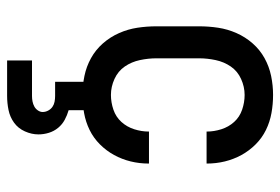

<svg xmlns="http://www.w3.org/2000/svg" viewBox="-144 -424 788 540"><g transform="rotate(90 250.0 -154.0)"><path d="M247 8Q220 8 193.5 2.5Q167 -3 143.5 -16Q120 -29 102 -49.5Q84 -70 73 -95Q62 -120 58 -146.5Q54 -173 54 -200V-320Q54 -347 58 -373.5Q62 -400 73 -425Q84 -450 102 -470.5Q120 -491 143.5 -504Q167 -517 193.5 -522.5Q220 -528 247 -528Q273 -528 298 -523.5Q323 -519 345.5 -508Q368 -497 386 -479Q404 -461 416 -439Q428 -417 434 -392.5Q440 -368 440 -342Q440 -342 440 -341.5Q440 -341 440 -341H350Q350 -341 350 -341Q350 -341 350 -342Q350 -362 343.5 -382.5Q337 -403 323 -418.5Q309 -434 288.5 -441Q268 -448 247 -448Q224 -448 202 -438Q180 -428 167 -409Q154 -390 149 -366.5Q144 -343 144 -320V-200Q144 -177 149 -153.5Q154 -130 167 -111Q180 -92 202 -82Q224 -72 247 -72Q268 -72 288.5 -79Q309 -86 323 -101.5Q337 -117 343.5 -137.5Q350 -158 350 -178Q350 -179 350 -179Q350 -179 350 -179H440Q440 -179 440 -178.5Q440 -178 440 -178Q440 -152 434 -127.5Q428 -103 416 -81Q404 -59 386 -41Q368 -23 345.5 -12Q323 -1 298 3.5Q273 8 247 8ZM150 220V150H250Q258 150 265.5 148.5Q273 147 279.5 143.5Q286 140 290.5 133.5Q295 127 295 120Q295 112 291 104.5Q287 97 280.5 92.5Q274 88 266 86.5Q258 85 250 85H210V0H290V47Q304 51 317 58Q330 65 339.5 76.5Q349 88 353.5 102.5Q358 117 358 132Q358 151 349.5 170Q341 189 325 200.5Q309 212 289.5 216Q270 220 250 220Z"/></g></svg>

Font: Iosevka SS04 Medium
Style: Regular
Weight: 500
Monospace: yes
Designer: Belleve Invis
Foundry: Belleve Invis
Version: Version 19.0.0; ttfautohint (v1.8.4)